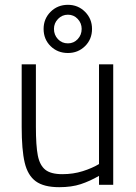

<svg xmlns="http://www.w3.org/2000/svg" viewBox="-20 -767 565 797"><path d="M70 -240V-500H129V-241Q129 -162 137 -121.5Q145 -81 168 -62.5Q191 -44 239 -44Q284 -44 323.5 -56.5Q363 -69 391 -86V-500H450V0H391V-37Q353 -15 315 -2.5Q277 10 226 10Q162 10 128.5 -14.5Q95 -39 82.5 -92Q70 -145 70 -240ZM161 -647Q161 -689 190 -718Q219 -747 262 -747Q304 -747 333 -718Q362 -689 362 -647Q362 -604 333 -575.5Q304 -547 262 -547Q219 -547 190 -575.5Q161 -604 161 -647ZM319 -647Q319 -671 302.5 -688.5Q286 -706 262 -706Q238 -706 221 -688.5Q204 -671 204 -647Q204 -622 220.5 -604.5Q237 -587 262 -587Q286 -587 302.5 -604.5Q319 -622 319 -647Z"/></svg>

Font: Cairo Light
Style: Regular
Weight: 300
Designer: Mohamed Gaber, Accademia di Belle Arti di Urbino and others
Foundry: Kief Type Foundry, Accademia di Belle Arti di Urbino and others
Version: Version 3.011